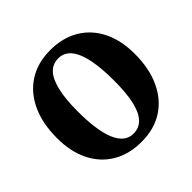

<svg xmlns="http://www.w3.org/2000/svg" viewBox="-179 -880 1070 1070"><g transform="rotate(-45 355.5 -345.0)"><path d="M356 16Q257 16 185.5 -26.5Q114 -69 75 -147Q36 -225 36 -332Q36 -448 75 -531.5Q114 -615 185.5 -660.5Q257 -706 356 -706Q454 -706 525.5 -663.5Q597 -621 636 -543Q675 -465 675 -358Q675 -243 636 -159Q597 -75 525.5 -29.5Q454 16 356 16ZM356 -48Q400 -48 429.5 -79Q459 -110 473.5 -173.5Q488 -237 488 -334Q488 -487 455 -564.5Q422 -642 356 -642Q311 -642 282 -611Q253 -580 238 -516.5Q223 -453 223 -356Q223 -203 256.5 -125.5Q290 -48 356 -48Z"/></g></svg>

Font: Platypi Light
Style: Bold
Weight: 700
Version: Version 1.200